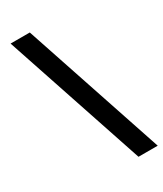

<svg xmlns="http://www.w3.org/2000/svg" viewBox="-219 -823 899 1056"><g transform="rotate(-30 230.0 -294.5)"><path d="M334 151H456L158 -740H36Z"/></g></svg>

Font: Braiins Sans
Style: Bold
Weight: 700
Designer: Mike Abbink, Paul van der Laan, Pieter van Rosmalen, Jiri Chlebus, Lubos Buracinsky
Foundry: Bold Monday, Sudetype
Version: Version 1.000;hotconv 1.0.109;makeotfexe 2.5.65596